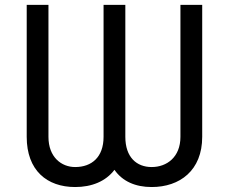

<svg xmlns="http://www.w3.org/2000/svg" viewBox="-20 -747 926 777"><path d="M88.1 -193.2C88.1 -56.8 170.5 9.9 284.1 9.9C350.9 9.9 407.7 -12.8 443.2 -59.7C475.9 -12.8 528.4 9.9 593.8 9.9C707.4 9.9 798.3 -56.8 798.3 -193.2V-727.3H710.2V-193.2C710.2 -110.8 654.8 -71 593.8 -71C532.7 -71 487.2 -110.8 487.2 -193.2V-727.3H399.1V-193.2C399.1 -110.8 350.9 -71 284.1 -71C228.7 -71 176.1 -110.8 176.1 -193.2V-727.3H88.1Z"/></svg>

Font: Karasuma Gothic
Style: Regular
Weight: 400
Designer: Rasmus Andersson, Ryoko Nishizuka
Foundry: Genbu
Version: Version 1.00